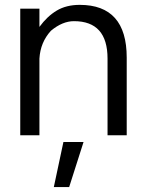

<svg xmlns="http://www.w3.org/2000/svg" viewBox="-20 -551 599 782"><path d="M304.7 -531.2Q496.1 -531.2 496.1 -316.4V0H418V-312.5Q418 -464.8 281.2 -464.8Q234.4 -464.8 187.5 -425.8Q144.5 -378.9 140.6 -312.5V0H62.5V-515.6H140.6V-441.4Q171.9 -484.4 210.9 -507.8Q250 -531.2 304.7 -531.2ZM320.3 27.3 261.7 210.9H199.2L238.3 27.3Z"/></svg>

Font: 和音 by 宁静之雨，公众号njzyshare
Style: Regular
Weight: 400
Designer: Steve Matteson
Foundry: Ascender Corporation
Version: Version 6.00;June 8, 2018;FontCreator 11.0.0.2388 32-bit